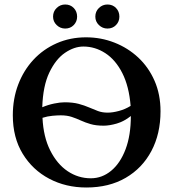

<svg xmlns="http://www.w3.org/2000/svg" viewBox="-20 -824 770 854"><path d="M216 -750Q216 -773 232 -788.5Q248 -804 270 -804Q293 -804 308 -788.5Q323 -773 323 -750Q323 -728 308 -712.5Q293 -697 270 -697Q248 -697 232 -712.5Q216 -728 216 -750ZM404 -750Q404 -773 420 -788.5Q436 -804 458 -804Q481 -804 496 -788.5Q511 -773 511 -750Q511 -728 496 -712.5Q481 -697 458 -697Q436 -697 420 -712.5Q404 -728 404 -750ZM694 -329Q694 -229 653.5 -152.5Q613 -76 539 -33Q465 10 364 10Q273 10 199 -29Q125 -68 81 -140Q37 -212 37 -311Q37 -385 61 -448Q85 -511 128.5 -558Q172 -605 232 -631.5Q292 -658 363 -658Q429 -658 489 -634.5Q549 -611 595 -568Q641 -525 667.5 -464.5Q694 -404 694 -329ZM561 -353Q554 -440 524 -499Q494 -558 448.5 -587.5Q403 -617 351 -617Q310 -617 269 -589Q228 -561 199.5 -501.5Q171 -442 168 -347Q194 -358 221 -363.5Q248 -369 267 -369Q304 -369 330 -362Q356 -355 376.5 -346Q397 -337 416 -330Q435 -323 459 -323Q481 -323 509 -330.5Q537 -338 561 -353ZM562 -308Q532 -284 499.5 -274.5Q467 -265 441 -265Q407 -265 383 -272Q359 -279 339.5 -288Q320 -297 299 -304Q278 -311 250 -311Q235 -311 213 -309Q191 -307 169 -300Q173 -215 203.5 -154.5Q234 -94 281 -62.5Q328 -31 384 -31Q434 -31 474.5 -64.5Q515 -98 538.5 -160Q562 -222 562 -308Z"/></svg>

Font: Libertinus Serif SemiBold
Style: Regular
Weight: 600
Designer: Philipp H. Poll, Khaled Hosny
Foundry: Caleb Maclennan
Version: Version 7.051;RELEASE